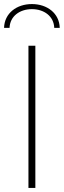

<svg xmlns="http://www.w3.org/2000/svg" viewBox="-29 -925 314 945"><path d="M111 0H145V-700H111ZM-9 -788H18C20 -845 68 -880 128 -880C188 -880 236 -845 238 -788H265C263 -860 203 -905 128 -905C53 -905 -7 -860 -9 -788Z"/></svg>

Font: Chess Sans ExtraLight
Style: Regular
Weight: 275
Designer: Wolf Bōese
Foundry: Wolf Bōese
Version: Version 7.223;Glyphs 3.3 (3306)